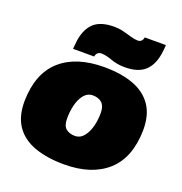

<svg xmlns="http://www.w3.org/2000/svg" viewBox="-140 -909 986 1040"><g transform="rotate(20 352.5 -389.0)"><path d="M342 9Q243 9 171 -17Q99 -43 61 -98.5Q23 -154 24 -242Q27 -401 117 -481Q207 -561 368 -561Q465 -561 536 -535Q607 -509 645 -453.5Q683 -398 682 -310Q679 -151 589.5 -71Q500 9 342 9ZM345 -156Q376 -157 396 -182.5Q416 -208 425.5 -246.5Q435 -285 434 -325Q433 -362 413.5 -379Q394 -396 361 -396Q330 -395 310 -369.5Q290 -344 281 -305Q272 -266 273 -227Q273 -189 292.5 -172.5Q312 -156 345 -156ZM174 -596Q175 -609 176.5 -621.5Q178 -634 179 -646Q190 -716 228.5 -750.5Q267 -785 344 -785Q371 -785 397 -778.5Q423 -772 446.5 -765Q470 -758 487 -758Q500 -758 507.5 -765Q515 -772 517 -782Q517 -782 517.5 -784.5Q518 -787 518 -787H640Q639 -774 638 -761.5Q637 -749 635 -737Q624 -667 585 -632.5Q546 -598 470 -598Q427 -598 390.5 -611.5Q354 -625 327 -625Q315 -625 307 -618Q299 -611 297 -601Q297 -601 296.5 -598.5Q296 -596 296 -596Z"/></g></svg>

Font: Georama Expanded Black
Style: Italic
Weight: 900
Width: 7
Italic angle: -9°
Designer: Jean-Baptiste Levee
Foundry: Production Type
Version: Version 1.000